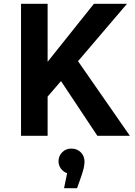

<svg xmlns="http://www.w3.org/2000/svg" viewBox="-20 -710 704 1004"><path d="M90 0V-690H229V-387L471 -690H644L388 -390L659 0H489L299 -286L229 -205V0ZM422 136Q422 163 405 212L383 274H315L331 196Q310 188 298 171Q286 154 286 133Q286 106 305 86.5Q324 67 353 67Q383 67 402.5 86.5Q422 106 422 136Z"/></svg>

Font: Radio Canada SemiBold
Style: Regular
Weight: 600
Designer: Charles Daoud, Etienne Aubert Bonn, Alexandre Saumier Demers, Jacques Le Bailly
Foundry: Radio-Canada
Version: Version 2.104; ttfautohint (v1.8.4.7-5d5b);gftools[0.9.28.de